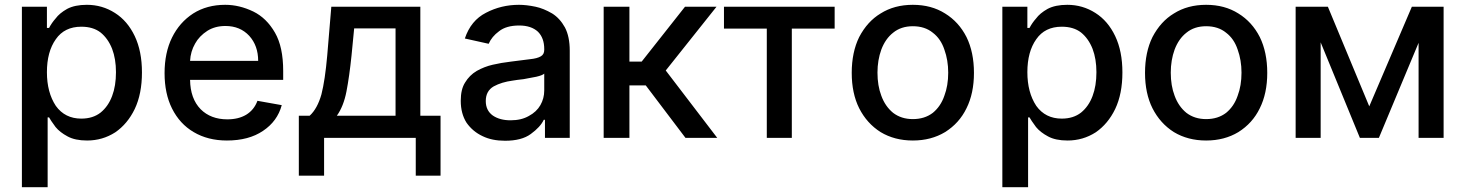

<svg xmlns="http://www.w3.org/2000/svg" viewBox="-20 -573 6090 798"><path d="M175 -545V-457H184Q195 -478 211 -496Q227 -518 259 -536Q291 -553 341 -553Q405 -553 458 -519Q510 -486 540 -423Q570 -360 570 -272Q570 -183 540 -120Q510 -58 459 -23Q406 11 342 11Q292 11 261 -6Q229 -23 211 -45Q189 -75 184 -85H178V205H71V-545ZM212 -133Q250 -80 318 -80Q366 -80 398 -105Q430 -131 446 -174Q462 -216 462 -273Q462 -328 446 -370Q429 -413 398 -438Q367 -462 318 -462Q248 -462 212 -410Q175 -358 175 -273Q175 -189 212 -133Z M785 -24Q727 -58 695 -122Q664 -184 664 -269Q664 -354 695 -417Q726 -480 783 -517Q840 -553 916 -553Q975 -553 1033 -525Q1088 -498 1123 -437Q1157 -378 1157 -278V-241H770Q771 -163 814 -119Q856 -77 925 -77Q971 -77 1003 -96Q1036 -116 1050 -154L1151 -136Q1133 -69 1073 -29Q1014 11 923 11Q844 11 785 -24ZM1016 -424Q978 -465 917 -465Q874 -465 842 -445Q808 -423 791 -392Q772 -359 770 -320H1053Q1053 -383 1016 -424Z M1316 -181Q1331 -240 1340 -342L1357 -545H1727V-92H1811V157H1708V0H1327V157H1222V-92H1267Q1299 -121 1316 -181ZM1624 -455H1452L1441 -342Q1432 -255 1420 -193Q1408 -131 1380 -92H1624Z M1986 -7Q1945 -26 1919 -63Q1895 -101 1895 -154Q1895 -202 1913 -230Q1931 -260 1961 -278Q1993 -296 2028 -304Q2062 -312 2104 -317L2183 -327Q2213 -330 2228 -339Q2242 -347 2242 -366V-369Q2242 -415 2216 -441Q2188 -467 2138 -467Q2084 -467 2054 -443Q2024 -421 2011 -391L1912 -413Q1937 -488 2000 -520Q2063 -553 2137 -553Q2168 -553 2206 -545Q2239 -538 2275 -517Q2307 -497 2328 -459Q2348 -421 2348 -362V0H2245V-75H2240Q2226 -45 2186 -16Q2148 12 2079 12Q2025 12 1986 -7ZM2178 -91Q2210 -108 2226 -136Q2242 -164 2242 -197V-267Q2235 -260 2209 -254Q2191 -250 2156 -244Q2128 -241 2111 -238Q2065 -232 2032 -214Q1999 -195 1999 -153Q1999 -114 2028 -93Q2057 -73 2102 -73Q2147 -73 2178 -91Z M2596 -545V-317H2647L2827 -545H2958L2747 -280L2961 0H2829L2664 -218H2596V0H2489V-545Z M3449 -545V-454H3271V0H3167V-454H2989V-545Z M3640 -24Q3583 -60 3551 -123Q3520 -185 3520 -270Q3520 -356 3551 -419Q3585 -484 3640 -517Q3697 -553 3774 -553Q3851 -553 3908 -517Q3965 -482 3997 -419Q4028 -356 4028 -270Q4028 -185 3997 -123Q3967 -61 3908 -24Q3850 11 3774 11Q3698 11 3640 -24ZM3857 -104Q3890 -131 3905 -175Q3921 -217 3921 -271Q3921 -323 3905 -367Q3890 -412 3857 -437Q3824 -464 3774 -464Q3725 -464 3692 -437Q3660 -412 3643 -367Q3627 -323 3627 -271Q3627 -217 3643 -175Q3659 -131 3692 -104Q3726 -78 3774 -78Q3823 -78 3857 -104Z M4250 -545V-457H4259Q4270 -478 4286 -496Q4302 -518 4334 -536Q4366 -553 4416 -553Q4480 -553 4533 -519Q4585 -486 4615 -423Q4645 -360 4645 -272Q4645 -183 4615 -120Q4585 -58 4534 -23Q4481 11 4417 11Q4367 11 4336 -6Q4304 -23 4286 -45Q4264 -75 4259 -85H4253V205H4146V-545ZM4287 -133Q4325 -80 4393 -80Q4441 -80 4473 -105Q4505 -131 4521 -174Q4537 -216 4537 -273Q4537 -328 4521 -370Q4504 -413 4473 -438Q4442 -462 4393 -462Q4323 -462 4287 -410Q4250 -358 4250 -273Q4250 -189 4287 -133Z M4859 -24Q4802 -60 4770 -123Q4739 -185 4739 -270Q4739 -356 4770 -419Q4804 -484 4859 -517Q4916 -553 4993 -553Q5070 -553 5127 -517Q5184 -482 5216 -419Q5247 -356 5247 -270Q5247 -185 5216 -123Q5186 -61 5127 -24Q5069 11 4993 11Q4917 11 4859 -24ZM5076 -104Q5109 -131 5124 -175Q5140 -217 5140 -271Q5140 -323 5124 -367Q5109 -412 5076 -437Q5043 -464 4993 -464Q4944 -464 4911 -437Q4879 -412 4862 -367Q4846 -323 4846 -271Q4846 -217 4862 -175Q4878 -131 4911 -104Q4945 -78 4993 -78Q5042 -78 5076 -104Z M5980 -545V0H5876V-395L5711 0H5632L5469 -397V0H5365V-545H5499L5671 -131L5848 -545Z"/></svg>

Font: Sinter Medium
Style: Regular
Weight: 500
Foundry: Adobe & rsms
Version: Version 1.000